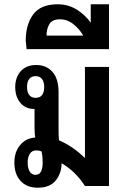

<svg xmlns="http://www.w3.org/2000/svg" viewBox="-20 -867 596 895"><path d="M376 0Q352 -37 324.5 -63Q297 -89 267 -106Q267 -60 240 -26Q213 8 156 8Q105 8 76 -23.5Q47 -55 47 -109Q47 -159 74 -191Q101 -223 144 -226Q141 -246 141 -272V-359H140Q99 -359 75 -387.5Q51 -416 51 -461Q51 -507 77 -535.5Q103 -564 149 -564Q196 -564 224.5 -532Q253 -500 253 -437V-257Q253 -245 253.5 -234Q254 -223 255 -213Q320 -185 374 -132H376V-555H488V0ZM146 -411Q186 -411 186 -462Q186 -485 176 -498.5Q166 -512 146 -512Q126 -512 116 -498.5Q106 -485 106 -462Q106 -438 116 -424.5Q126 -411 146 -411ZM145 -52Q164 -52 171.5 -68Q179 -84 179 -110Q179 -135 174 -161Q163 -166 150 -166Q129 -166 119 -150Q109 -134 109 -109Q109 -83 118.5 -67.5Q128 -52 145 -52Z M104 -638 100 -678Q100 -752 134.5 -799.5Q169 -847 249 -847Q298 -847 337.5 -822.5Q377 -798 403 -761V-847H488V-638ZM197 -701H368Q351 -731 322.5 -754Q294 -777 259 -777Q224 -777 210.5 -755Q197 -733 197 -701Z"/></svg>

Font: Noto Sans Thai Looped Condensed SemiBold
Style: Regular
Weight: 600
Width: 3
Designer: Sasikarn Vongin, Ben Mitchell
Foundry: The Fontpad Ltd
Version: Version 1.001; ttfautohint (v1.8.4.7-5d5b)